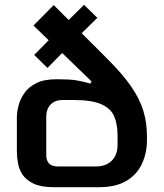

<svg xmlns="http://www.w3.org/2000/svg" viewBox="-20 -777 680 797"><path d="M203 0Q151 0 120 -14.5Q89 -29 74 -51.5Q59 -74 54.5 -100Q50 -126 50 -149V-290Q50 -312 57 -339Q64 -366 81.5 -391Q99 -416 131 -432Q163 -448 214 -448H225Q269 -448 297 -443.5Q325 -439 355 -430L360 -439L238 -557L177 -495L122 -549L182 -610L119 -671L203 -756L265 -694L329 -757L384 -703L319 -639Q353 -606 384 -574.5Q415 -543 433 -525Q491 -467 525.5 -416.5Q560 -366 575 -317Q590 -268 590 -212V-191Q589 -138 568 -94.5Q547 -51 503.5 -25.5Q460 0 392 0ZM220 -86H377Q420 -86 444 -110Q468 -134 468 -176V-214Q468 -262 453.5 -295Q439 -328 399 -345Q359 -362 282 -362H241Q208 -362 190 -343Q172 -324 172 -292V-136Q171 -86 220 -86Z"/></svg>

Font: Goldman
Style: Regular
Weight: 400
Designer: Jaikishan Patel
Version: Version 1.000; ttfautohint (v1.8.3)